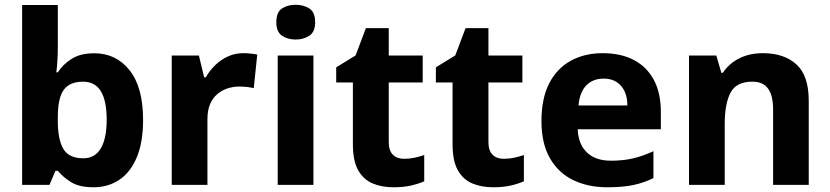

<svg xmlns="http://www.w3.org/2000/svg" viewBox="-20 -781 3507 811"><path d="M224.2 -582.9Q224.2 -552 222.4 -524Q220.6 -496 218 -475.4H224.2Q246 -509.4 283 -532.7Q319.9 -556 378.7 -556Q470.1 -556 527.3 -484.3Q584.4 -412.7 584.4 -274.1Q584.4 -180.9 558.1 -117.4Q531.8 -53.8 484.6 -21.9Q437.3 10 375 10Q315 10 280.5 -11.5Q246 -32.9 224.2 -59.5H214.2L188.9 0H73.4V-760H224.2ZM330.1 -436Q292 -436 268.5 -420Q244.9 -404 234.6 -371.4Q224.2 -338.8 224.2 -287.5V-269.4Q224.2 -191.8 247.6 -152.1Q270.9 -112.4 332.1 -112.4Q380.9 -112.4 405.7 -154.1Q430.6 -195.8 430.6 -275.7Q430.6 -355.4 406 -395.7Q381.5 -436 330.1 -436Z M1006.7 -556.4Q1022.3 -556.4 1039.5 -554.6Q1056.7 -552.8 1066.6 -550.4L1051.9 -409Q1040.8 -411.4 1025.9 -413.4Q1011 -415.4 989.7 -415.4Q966.6 -415.4 943.2 -408.2Q919.8 -401 899.9 -385.1Q880 -369.2 868.1 -342.9Q856.2 -316.6 856.2 -277.5V0H705.4V-546.4H820.1L842.3 -454.5H849.4Q865.1 -482.6 889.1 -505.9Q913.1 -529.2 943.2 -542.8Q973.3 -556.4 1006.7 -556.4Z M1303.9 -546.4V0H1153V-546.4ZM1229.1 -760.8Q1261.9 -760.8 1286.6 -745.2Q1311.2 -729.5 1311.2 -687.1Q1311.2 -646.3 1286.6 -630.2Q1261.9 -614 1229.1 -614Q1194.9 -614 1171.1 -630.2Q1147.2 -646.3 1147.2 -687.1Q1147.2 -729.5 1171.1 -745.2Q1194.9 -760.8 1229.1 -760.8Z M1686.5 -110.2Q1710.2 -110.2 1731.5 -114.9Q1752.8 -119.6 1771.9 -126.1V-15.2Q1747.5 -4.5 1716 2.8Q1684.6 10 1642.3 10Q1592.9 10 1554.4 -6Q1515.8 -22.1 1493.2 -61.4Q1470.6 -100.8 1470.6 -171.9V-432.6H1400.1V-496.6L1482 -546.8L1525.5 -662.1H1622.1V-546.4H1765.5V-432.6H1622.1V-180.6Q1622.1 -145 1639.5 -127.6Q1656.9 -110.2 1686.5 -110.2Z M2107.5 -110.2Q2131.2 -110.2 2152.5 -114.9Q2173.8 -119.6 2192.9 -126.1V-15.2Q2168.5 -4.5 2137 2.8Q2105.6 10 2063.3 10Q2013.9 10 1975.4 -6Q1936.8 -22.1 1914.2 -61.4Q1891.6 -100.8 1891.6 -171.9V-432.6H1821.1V-496.6L1903 -546.8L1946.5 -662.1H2043.1V-546.4H2186.5V-432.6H2043.1V-180.6Q2043.1 -145 2060.5 -127.6Q2077.9 -110.2 2107.5 -110.2Z M2526 -556.4Q2602.4 -556.4 2657.3 -527.6Q2712.3 -498.8 2741.9 -443.4Q2771.4 -388 2771.4 -307.7V-235.1H2420.3Q2422.3 -173.4 2458.3 -137.8Q2494.2 -102.2 2560.8 -102.2Q2612.4 -102.2 2654 -112Q2695.7 -121.8 2740.1 -142.3V-28.7Q2699.7 -8.8 2655.1 0.6Q2610.6 10 2545.2 10Q2464.3 10 2401.6 -20.1Q2338.8 -50.2 2302.9 -112.6Q2267.1 -175 2267.1 -269.5Q2267.1 -364.8 2299.6 -428.4Q2332.2 -492 2390.6 -524.2Q2448.9 -556.4 2526 -556.4ZM2529.9 -449Q2484.6 -449 2456.6 -420.4Q2428.7 -391.8 2423.5 -335.6H2630Q2630 -368.8 2618.8 -394Q2607.5 -419.1 2585.4 -434.1Q2563.3 -449 2529.9 -449Z M3202.1 -556.4Q3292 -556.4 3344 -509Q3396.1 -461.6 3396.1 -355.6V0H3245.6V-318Q3245.6 -376.9 3224.5 -406.4Q3203.3 -436 3158 -436Q3090.3 -436 3065.8 -389.6Q3041.2 -343.2 3041.2 -256V0H2890.4V-546.4H3005.8L3026.9 -473.4H3033.1Q3051.1 -500.2 3076.4 -518.7Q3101.7 -537.2 3133.3 -546.8Q3165 -556.4 3202.1 -556.4Z"/></svg>

Font: Noto Sans Khmer UI
Style: Regular
Weight: 400
Designer: Danh Hong and the Monotype Design Team
Foundry: Monotype Imaging Inc.
Version: Version 2.002